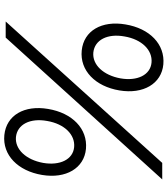

<svg xmlns="http://www.w3.org/2000/svg" viewBox="34 -782 754 861"><g transform="rotate(90 410.5 -351.0)"><path d="M76 0H148L784 -702H710ZM585 6C675 15 746 -55 764 -163C782 -270 734 -352 647 -360C557 -368 486 -299 468 -190C450 -84 496 -3 585 6ZM594 -46C537 -52 508 -110 522 -186C535 -263 583 -312 639 -307C695 -302 723 -243 710 -168C696 -91 649 -41 594 -46ZM206 -341C296 -332 367 -402 385 -510C403 -617 355 -699 268 -707C178 -715 107 -646 89 -537C71 -431 117 -350 206 -341ZM215 -393C158 -399 129 -457 143 -533C156 -610 204 -659 260 -654C316 -649 344 -590 331 -515C317 -438 270 -388 215 -393Z"/></g></svg>

Font: Fixel Text 20240404 Light
Style: Italic
Weight: 300
Width: 4
Italic angle: -10°
Designer: AlfaBravo + MacPaw
Foundry: Kyrylo Tkachov, Marchela Mozhyna, Serhii Makarenko, Maria Weinstein, Zakhar Kryvoshyya
Version: Version 1.211;Glyphs 3.2 (3225)